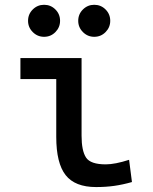

<svg xmlns="http://www.w3.org/2000/svg" viewBox="-20 -755 626 785"><path d="M373 9.8Q286.6 9.8 248.3 -39.1Q210 -87.9 210 -195.3V-431.6H63.5V-517.6H313.5V-200.2Q313.5 -138.7 331.8 -110.8Q350.1 -83 412.1 -83Q450.2 -83 507.8 -101.6L519.5 -10.7Q481.9 0 447.3 4.9Q412.6 9.8 373 9.8ZM160.2 -604.5Q133.3 -604.5 114 -623.8Q94.7 -643.1 94.7 -669.9Q94.7 -697.3 114 -716.3Q133.3 -735.4 160.2 -735.4Q187.5 -735.4 206.5 -716.3Q225.6 -697.3 225.6 -669.9Q225.6 -643.1 206.5 -623.8Q187.5 -604.5 160.2 -604.5ZM365.2 -604.5Q338.4 -604.5 319.1 -623.8Q299.8 -643.1 299.8 -669.9Q299.8 -697.3 319.1 -716.3Q338.4 -735.4 365.2 -735.4Q392.6 -735.4 411.6 -716.3Q430.7 -697.3 430.7 -669.9Q430.7 -643.1 411.6 -623.8Q392.6 -604.5 365.2 -604.5Z"/></svg>

Font: Cascadia Mono PL
Style: Regular
Weight: 400
Monospace: yes
Designer: Aaron Bell
Foundry: Saja Typeworks
Version: Version 2404.023; ttfautohint (v1.8.4)